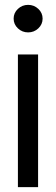

<svg xmlns="http://www.w3.org/2000/svg" viewBox="-20 -770 230 790"><path d="M53.7 0V-545.9H136.7V0ZM95.7 -636.7Q71.3 -636.7 53.7 -653.3Q36.1 -669.9 36.1 -693.4Q36.1 -716.8 53.7 -733.4Q71.3 -750 95.7 -750Q120.1 -750 137.7 -733.4Q155.3 -716.8 155.3 -693.4Q155.3 -669.9 137.7 -653.3Q120.1 -636.7 95.7 -636.7Z"/></svg>

Font: Inter Tight
Style: Regular
Weight: 400
Designer: Rasmus Andersson
Foundry: rsms
Version: Version 3.002